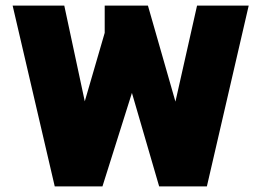

<svg xmlns="http://www.w3.org/2000/svg" viewBox="-20 -664 931 684"><path d="M175 0 25 -644H209L282 -303L353 -547V-644H507L605 -302L682 -644H866L717 0H547L450 -333L345 0Z"/></svg>

Font: Kanit
Style: Bold
Weight: 700
Designer: Katatrad Team
Foundry: CadsonDemak
Version: Version 2.000; ttfautohint (v1.8.3)